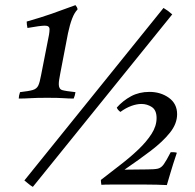

<svg xmlns="http://www.w3.org/2000/svg" viewBox="-20 -719 760 748"><path d="M53 -335Q53 -345 58 -360Q93 -364 108 -368.5Q123 -373 129 -385.5Q135 -398 140 -426L171 -584Q172 -590 172.5 -595.5Q173 -601 173 -605Q173 -619 155 -619Q137 -619 87 -610Q84 -624 84 -635Q140 -651 181.5 -665.5Q223 -680 274 -699Q277 -695 279.5 -691Q282 -687 282 -682Q270 -670 261 -646.5Q252 -623 245 -590L215 -434Q212 -418 210.5 -408.5Q209 -399 209 -391Q209 -372 222.5 -368Q236 -364 274 -360Q272 -346 267 -335Q248 -335 228 -336.5Q208 -338 164 -338Q122 -338 99 -336.5Q76 -335 53 -335ZM651 -663 108 9Q99 4 91.5 -2.5Q84 -9 75 -16L617 -688Q627 -682 634.5 -676.5Q642 -671 651 -663ZM630 2Q590 0 548 0Q506 0 470 0Q433 0 410.5 0Q388 0 375 1Q374 -4 373.5 -9Q373 -14 373 -18Q410 -47 448.5 -76.5Q487 -106 519 -136.5Q551 -167 570.5 -197.5Q590 -228 590 -259Q590 -290 571.5 -302Q553 -314 531 -314Q513 -314 492 -306.5Q471 -299 449 -283Q438 -291 435 -300Q459 -327 490.5 -344Q522 -361 562 -361Q606 -361 638 -338Q670 -315 670 -274Q670 -237 642 -202Q614 -167 568 -132Q522 -97 465 -58L554 -59Q582 -59 595 -62Q608 -65 618 -79Q628 -93 645 -126Q650 -126 656 -126Q662 -126 669 -124Q652 -73 644.5 -47Q637 -21 630 2Z"/></svg>

Font: Tiro Gurmukhi
Style: Italic
Weight: 400
Italic angle: -11°
Designer: Gurmukhi: John Hudson & Fiona Ross, assisted by Paul Hanslow. Latin: John Hudson with Paul Hanslow, assisted by Kaja Soj
Foundry: Tiro Typeworks Ltd.
Version: Version 1.52